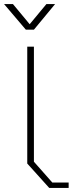

<svg xmlns="http://www.w3.org/2000/svg" viewBox="-85 -931 400 951"><path d="M159 0 50 -121V-700H83V-130L174 -27H255V0ZM-21 -911 62 -811 145 -911H188L83 -784H43L-65 -911Z"/></svg>

Font: Turret Road ExtraLight
Style: Regular
Weight: 275
Designer: Noponies
Foundry: Noponies
Version: Version 1.001; ttfautohint (v1.8)